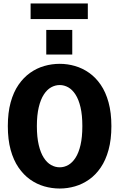

<svg xmlns="http://www.w3.org/2000/svg" viewBox="-20 -1073 690 1104"><path d="M323.5 11Q278 11 234.5 -1.5Q191 -14 153.2 -40.8Q115.5 -67.5 86.5 -109.8Q57.5 -152 41.2 -211.2Q25 -270.5 25 -348Q25 -425 41.2 -484.2Q57.5 -543.5 86.5 -585.5Q115.5 -627.5 153.2 -654.2Q191 -681 234.5 -693.5Q278 -706 323.5 -706Q368 -706 411.2 -693.5Q454.5 -681 492.5 -654.2Q530.5 -627.5 559.2 -585.5Q588 -543.5 604.2 -484.2Q620.5 -425 620.5 -348Q620.5 -270.5 604.2 -211.2Q588 -152 559.2 -109.8Q530.5 -67.5 492.5 -40.8Q454.5 -14 411.2 -1.5Q368 11 323.5 11ZM323.5 -111Q349 -111 372.5 -124.2Q396 -137.5 414.2 -165.8Q432.5 -194 443 -239.2Q453.5 -284.5 453.5 -348Q453.5 -411 443 -456Q432.5 -501 414.2 -529.2Q396 -557.5 372.5 -570.8Q349 -584 323.5 -584Q297.5 -584 273.8 -570.8Q250 -557.5 231.8 -529.2Q213.5 -501 202.8 -456Q192 -411 192 -348Q192 -284.5 202.8 -239.2Q213.5 -194 231.8 -165.8Q250 -137.5 273.8 -124.2Q297.5 -111 323.5 -111ZM246 -901H395.5V-759.5H246ZM156 -963.5V-1053H485V-963.5Z"/></svg>

Font: Trispace Thin
Style: Bold
Weight: 700
Version: Version 1.210